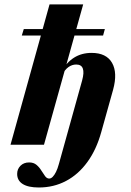

<svg xmlns="http://www.w3.org/2000/svg" viewBox="-20 -652 590 865"><path d="M154.8 192.7Q107.3 192.7 82.3 177Q57.3 161.3 57.3 131.5Q57.3 109.7 72.2 94.8Q87.1 79.8 111.3 79.8Q131.5 79.8 144.4 90.7Q157.3 101.6 166.1 116.1Q175 130.6 183.1 141.5Q191.1 152.4 201.6 152.4Q209.7 152.4 217.3 144.8Q225 137.1 232.3 122.6Q239.5 108.1 245.2 87.1L350 -289.5Q359.7 -325 353.2 -343.1Q346.8 -361.3 323.4 -361.3Q304.8 -361.3 288.7 -350Q272.6 -338.7 260.5 -315.3L254.8 -327.4Q279.8 -371 313.7 -392.3Q347.6 -413.7 392.7 -413.7Q458.9 -413.7 484.7 -369Q510.5 -324.2 489.5 -247.6L436.3 -57.3Q414.5 21.8 373.8 77.8Q333.1 133.9 277.4 163.3Q221.8 192.7 154.8 192.7ZM27.4 0 203.2 -632.3H354.8L178.2 0ZM78.2 -491.9 87.1 -521H452.4L444.4 -491.9Z"/></svg>

Font: Playfair 5pt SemiExpanded Light Black
Style: Italic
Weight: 900
Italic angle: -15.6°
Version: Version 2.001;gftools[0.9.30]